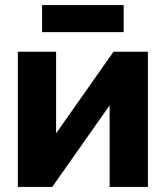

<svg xmlns="http://www.w3.org/2000/svg" viewBox="-20 -733 650 753"><path d="M50 0V-530H200V-210L425 -530H560V0H410V-320L185 0ZM145 -607V-713H465V-607Z"/></svg>

Font: Golos Text
Style: Bold
Weight: 700
Designer: A.Korolkova, Vitaly Kuzmin
Foundry: ParaType Ltd
Version: Version 2.004